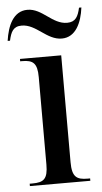

<svg xmlns="http://www.w3.org/2000/svg" viewBox="-75 -773 428 807"><g transform="rotate(-5 138.5 -369.5)"><path d="M206 -606C265 -606 291 -666 299 -729H289C281 -693 270 -670 234 -670C171 -670 135 -739 72 -739C12 -739 -13 -679 -22 -616H-12C-4 -652 6 -675 42 -675C104 -675 142 -606 206 -606ZM18 0H273V-10H262C216 -10 197 -23 197 -85V-536H23V-526H32C77 -526 95 -512 95 -453V-84C95 -23 77 -10 30 -10H18Z"/></g></svg>

Font: Noto Serif Display Condensed Medium
Style: Regular
Weight: 500
Width: 3
Designer: Monotype Design Team
Foundry: Monotype Imaging Inc.
Version: Version 2.009